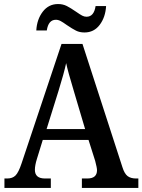

<svg xmlns="http://www.w3.org/2000/svg" viewBox="-20 -932 706 952"><path d="M2 -47H16Q42 -47 57 -62Q72 -77 87 -122L285 -714H389L587 -103Q597 -71 612.5 -59Q628 -47 655 -47H666V0H386V-47H413Q461 -47 461 -88Q461 -100 452 -134L419 -238H192L163 -144Q153 -112 153 -90Q153 -47 203 -47H232V0H2ZM402 -292 348 -474Q316 -580 308 -619Q297 -568 270 -481L211 -292ZM311 -808Q293 -821 281 -827.5Q269 -834 257 -834Q220 -834 212 -781H160Q163 -836 192 -874Q221 -912 268 -912Q292 -912 311.5 -902Q331 -892 357 -874Q377 -860 387.5 -854.5Q398 -849 409 -849Q446 -849 454 -902H506Q503 -847 474.5 -809Q446 -771 399 -771Q375 -771 357 -780Q339 -789 311 -808Z"/></svg>

Font: Noto Serif NarrowSemiBold
Style: Regular
Weight: 600
Width: 4
Designer: Monotype Design Team
Foundry: Monotype Imaging Inc.
Version: Version 1.001